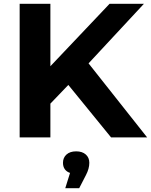

<svg xmlns="http://www.w3.org/2000/svg" viewBox="-20 -720 791 1006"><path d="M338 -275 244 -177V0H83V-700H244V-373L554 -700H734L444 -388L751 0H562ZM448 133Q448 164 430 198L395 266H322L347 186Q329 180 319.5 166.5Q310 153 310 133Q310 106 328.5 89.5Q347 73 379 73Q411 73 429.5 89.5Q448 106 448 133Z"/></svg>

Font: Montserrat-Bold
Style: Bold
Weight: 700
Version: Version 7.200